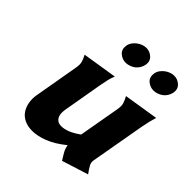

<svg xmlns="http://www.w3.org/2000/svg" viewBox="-193 -836 981 981"><g transform="rotate(45 297.0 -345.5)"><path d="M122 -374Q127 -401 122.5 -417.5Q118 -434 107 -454L295 -484Q287 -464 283 -447.5Q279 -431 274 -404L236 -186Q234 -173 234 -160Q234 -147 239 -136Q244 -125 254 -118Q264 -111 282 -111Q301 -111 326 -120.5Q351 -130 383 -153L422 -374Q427 -401 422 -417.5Q417 -434 406 -454L594 -484Q588 -464 583.5 -446.5Q579 -429 574 -402L522 -108Q518 -88 526.5 -73Q535 -58 552 -34L409 11Q394 -12 384.5 -29.5Q375 -47 373 -66Q321 -24 275.5 -6.5Q230 11 192 11Q159 11 135 -1Q111 -13 97.5 -33.5Q84 -54 79.5 -81.5Q75 -109 81 -139ZM225 -638Q228 -653 236.5 -664.5Q245 -676 256.5 -684.5Q268 -693 281 -697.5Q294 -702 306 -702Q331 -702 350 -684.5Q369 -667 364 -638Q361 -623 353 -610.5Q345 -598 334 -590Q323 -582 309.5 -577.5Q296 -573 284 -573Q259 -573 239.5 -590Q220 -607 225 -638ZM426 -638Q429 -653 437.5 -664.5Q446 -676 457.5 -684.5Q469 -693 482 -697.5Q495 -702 507 -702Q532 -702 551 -684.5Q570 -667 565 -638Q562 -623 554 -610.5Q546 -598 535 -590Q524 -582 510.5 -577.5Q497 -573 485 -573Q460 -573 440.5 -590Q421 -607 426 -638Z"/></g></svg>

Font: LT Museum
Style: Bold Italic
Weight: 700
Designer: Daniel Lyons
Foundry: LyonsType
Version: Version 1.011